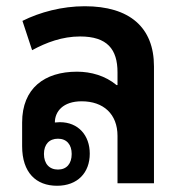

<svg xmlns="http://www.w3.org/2000/svg" viewBox="-20 -588 587 616"><path d="M163 8C229 8 268 -34 268 -95C268 -154 231 -196 172 -196C167 -196 161 -195 156 -195C156 -230 182 -263 242 -263C312 -263 357 -222 357 -152V0H474V-375C474 -500 396 -568 252 -568C179 -568 108 -549 52 -521L83 -427C129 -452 180 -471 237 -471C324 -471 357 -430 357 -356V-315H354C318 -345 272 -358 227 -358C123 -358 51 -305 51 -195V-119C51 -34 96 8 163 8ZM166 -44C138 -44 121 -63 121 -94C121 -125 138 -143 166 -143C194 -143 210 -124 210 -94C210 -63 194 -44 166 -44Z"/></svg>

Font: Noto Sans Thai Looped SemiCondensed SemiBold
Style: Regular
Weight: 600
Width: 4
Designer: Sasikarn Vongin, Ben Mitchell
Foundry: The Fontpad Ltd
Version: Version 1.001